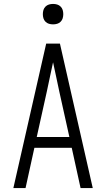

<svg xmlns="http://www.w3.org/2000/svg" viewBox="-20 -957 540 977"><path d="M48 0 215 -735H285L452 0H390L345 -205H155L110 0ZM333 -260 282 -490Q274 -528 266 -565.5Q258 -603 250 -640Q242 -603 234 -565.5Q226 -528 218 -490L167 -260ZM250 -833Q239 -833 229 -836Q219 -839 211.5 -846.5Q204 -854 201 -864Q198 -874 198 -885Q198 -896 201 -906Q204 -916 211.5 -923.5Q219 -931 229 -934Q239 -937 250 -937Q261 -937 271 -934Q281 -931 288.5 -923.5Q296 -916 299 -906Q302 -896 302 -885Q302 -874 299 -864Q296 -854 288.5 -846.5Q281 -839 271 -836Q261 -833 250 -833Z"/></svg>

Font: Iosevka SS18 Light
Style: Regular
Weight: 300
Monospace: yes
Designer: Belleve Invis
Foundry: Belleve Invis
Version: Version 25.1.1; ttfautohint (v1.8.4)